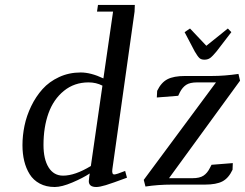

<svg xmlns="http://www.w3.org/2000/svg" viewBox="-20 -749 990 776"><path d="M70.8 -162.1Q70.8 -201.2 79.1 -241.2Q87.4 -281.2 106.2 -320.1Q125 -358.9 151.9 -388.9Q178.7 -418.9 218.8 -437.5Q258.8 -456.1 306.2 -456.1Q347.2 -456.1 397.9 -432.1L437 -702.1H372.1L376 -729H524.9L523.9 -702.1L434.1 -64.9Q431.2 -43.9 441.9 -43.9Q450.2 -43.9 485.8 -58.1L493.2 -30.8Q432.6 -8.3 407.7 -0.7Q382.8 6.8 369.1 6.8Q338.9 6.8 338.9 -17.1Q338.9 -21.5 340.8 -35.2L342.8 -47.9Q315.4 -29.8 272.5 -11.5Q229.5 6.8 201.2 6.8Q166.5 6.8 140.6 -7.1Q114.7 -21 99.9 -44.9Q85 -68.8 77.9 -98.4Q70.8 -127.9 70.8 -162.1ZM155.8 -163.1Q155.8 -105.5 176.5 -72.3Q197.3 -39.1 234.9 -39.1Q283.2 -39.1 347.2 -78.1L394 -402.8Q368.7 -416 337.9 -416Q280.3 -416 238.3 -381.8Q196.3 -347.7 176 -291.3Q155.8 -234.9 155.8 -163.1ZM561 -22 853 -416H776.9Q747.6 -416 732.4 -406Q717.3 -396 707 -376L700.2 -361.8L613.8 -355L615.2 -381.8Q631.3 -415.5 656.7 -428.7Q682.1 -441.9 728 -441.9H835.9Q887.2 -441.9 943.8 -450.2L950.2 -422.9L663.1 -28.8H757.8Q787.1 -28.8 802.5 -39.1Q817.9 -49.3 828.1 -69.8L835 -83L920.9 -89.8L919.9 -63Q903.8 -28.8 878.9 -15.9Q854 -2.9 808.1 -2.9H674.8Q618.7 -2.9 567.9 4.9ZM726.1 -619.1 748 -633.8 814 -564 900.9 -633.8 915 -619.1 855 -541Q838.9 -521.5 829.3 -514.6Q819.8 -507.8 806.2 -507.8Q793 -507.8 785.9 -514.4Q778.8 -521 767.1 -541Z"/></svg>

Font: Dehuti Alt
Style: Bold-Italic
Weight: 700
Version: Version 1.2